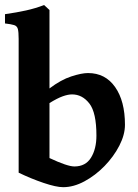

<svg xmlns="http://www.w3.org/2000/svg" viewBox="-20 -736 552 769"><path d="M480.5 -236.3Q480.5 -196.3 458 -152.6Q435.5 -108.9 398.7 -71Q361.8 -33.2 318.4 -9.8Q274.9 13.7 232.9 13.7Q205.1 13.7 154.5 -3.4Q104 -20.5 54.7 -44.4V-580.1Q54.7 -607.9 51.5 -619.9Q48.3 -631.8 36.6 -635.5Q24.9 -639.2 0 -642.1V-679.2Q47.4 -686 84 -694.1Q120.6 -702.1 156.7 -715.8Q168.5 -705.6 178.2 -695.8V-381.8Q224.1 -416.5 265.4 -429.9Q306.6 -443.4 332.5 -443.4Q401.9 -443.4 441.2 -387.2Q480.5 -331.1 480.5 -236.3ZM366.2 -192.9Q366.2 -285.2 337.9 -321.5Q309.6 -357.9 268.6 -357.9Q252.4 -357.9 231.2 -350.3Q210 -342.8 178.2 -323.2V-103Q250 -69.3 277.8 -69.3Q322.8 -69.3 344.5 -104.5Q366.2 -139.6 366.2 -192.9Z"/></svg>

Font: Namdhinggo ExtraBold
Style: Regular
Weight: 800
Designer: Victor Gaultney
Foundry: SIL International
Version: Version 3.001